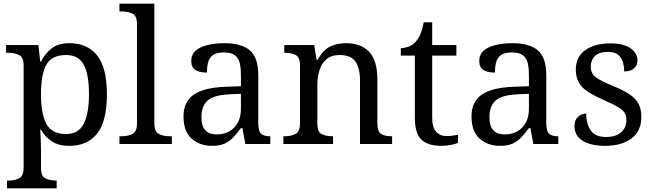

<svg xmlns="http://www.w3.org/2000/svg" viewBox="-20 -780 3538 1040"><path d="M18 240V198H26Q60 198 84 185.5Q108 173 108 126V-426Q108 -470 83.5 -482Q59 -494 26 -494H13V-536H188L198 -446H202Q225 -492 261 -519Q297 -546 355 -546Q454 -546 506.5 -479.5Q559 -413 559 -269Q559 -124 506.5 -57Q454 10 355 10Q297 10 260.5 -14.5Q224 -39 202 -78H198Q200 -49 201 -16.5Q202 16 202 35V131Q202 175 226.5 186.5Q251 198 284 198H287V240ZM339 -54Q405 -54 433.5 -109.5Q462 -165 462 -270Q462 -377 433.5 -429.5Q405 -482 338 -482Q260 -482 231 -429.5Q202 -377 202 -269Q202 -165 231 -109.5Q260 -54 339 -54Z M627 0V-42H640Q674 -42 698 -54.5Q722 -67 722 -114V-650Q722 -694 697.5 -706Q673 -718 640 -718H627V-760H816V-114Q816 -67 840 -54.5Q864 -42 898 -42H911V0Z M1129 10Q1062 10 1018 -29Q974 -68 974 -150Q974 -230 1030.5 -268Q1087 -306 1202 -310L1285 -313V-373Q1285 -409 1279 -436.5Q1273 -464 1253 -480Q1233 -496 1192 -496Q1154 -496 1134 -482Q1114 -468 1107.5 -443.5Q1101 -419 1101 -387Q1059 -387 1037.5 -401.5Q1016 -416 1016 -450Q1016 -485 1040.5 -506Q1065 -527 1106 -536.5Q1147 -546 1196 -546Q1288 -546 1333.5 -507Q1379 -468 1379 -373V-114Q1379 -72 1393 -57Q1407 -42 1441 -42H1444V0H1309L1293 -86H1285Q1264 -58 1244 -36.5Q1224 -15 1197.5 -2.5Q1171 10 1129 10ZM1152 -52Q1213 -52 1249 -89.5Q1285 -127 1285 -191V-272L1221 -269Q1136 -265 1103.5 -234.5Q1071 -204 1071 -145Q1071 -52 1152 -52Z M1515 0V-42H1523Q1557 -42 1581 -54.5Q1605 -67 1605 -114V-426Q1605 -470 1581.5 -482Q1558 -494 1525 -494H1520V-536H1682L1695 -455H1700Q1731 -511 1769.5 -528.5Q1808 -546 1856 -546Q1935 -546 1979.5 -499.5Q2024 -453 2024 -350V-114Q2024 -67 2044.5 -54.5Q2065 -42 2099 -42H2104V0H1930V-345Q1930 -410 1905.5 -446Q1881 -482 1820 -482Q1775 -482 1748.5 -459.5Q1722 -437 1710.5 -400Q1699 -363 1699 -320V-109Q1699 -65 1722.5 -53.5Q1746 -42 1779 -42H1784V0Z M2372 10Q2296 10 2261.5 -24.5Q2227 -59 2227 -145V-479H2151V-519Q2169 -519 2191 -526.5Q2213 -534 2229 -551Q2246 -569 2257 -595Q2268 -621 2275 -659H2321V-536H2452V-479H2321V-142Q2321 -91 2342 -67Q2363 -43 2397 -43Q2415 -43 2430 -45Q2445 -47 2461 -50V-6Q2448 0 2422 5Q2396 10 2372 10Z M2689 10Q2622 10 2578 -29Q2534 -68 2534 -150Q2534 -230 2590.5 -268Q2647 -306 2762 -310L2845 -313V-373Q2845 -409 2839 -436.5Q2833 -464 2813 -480Q2793 -496 2752 -496Q2714 -496 2694 -482Q2674 -468 2667.5 -443.5Q2661 -419 2661 -387Q2619 -387 2597.5 -401.5Q2576 -416 2576 -450Q2576 -485 2600.5 -506Q2625 -527 2666 -536.5Q2707 -546 2756 -546Q2848 -546 2893.5 -507Q2939 -468 2939 -373V-114Q2939 -72 2953 -57Q2967 -42 3001 -42H3004V0H2869L2853 -86H2845Q2824 -58 2804 -36.5Q2784 -15 2757.5 -2.5Q2731 10 2689 10ZM2712 -52Q2773 -52 2809 -89.5Q2845 -127 2845 -191V-272L2781 -269Q2696 -265 2663.5 -234.5Q2631 -204 2631 -145Q2631 -52 2712 -52Z M3257 10Q3182 10 3137 -17Q3092 -44 3092 -96Q3092 -123 3103 -138Q3114 -153 3128.5 -159Q3143 -165 3155 -165Q3155 -113 3178.5 -75.5Q3202 -38 3263 -38Q3316 -38 3344.5 -63.5Q3373 -89 3373 -129Q3373 -154 3362.5 -170Q3352 -186 3325.5 -201.5Q3299 -217 3250 -238Q3199 -261 3165.5 -282.5Q3132 -304 3115.5 -332.5Q3099 -361 3099 -404Q3099 -472 3150.5 -508.5Q3202 -545 3287 -545Q3359 -545 3396 -518Q3433 -491 3433 -453Q3433 -426 3414.5 -409.5Q3396 -393 3361 -393Q3361 -443 3340 -471Q3319 -499 3275 -499Q3224 -499 3202 -476.5Q3180 -454 3180 -419Q3180 -381 3208.5 -360.5Q3237 -340 3304 -313Q3357 -291 3390 -269Q3423 -247 3438.5 -218Q3454 -189 3454 -147Q3454 -69 3400 -29.5Q3346 10 3257 10Z"/></svg>

Font: Noto Serif Khitan Small Script
Style: Regular
Weight: 400
Designer: LIU Zhao, ZHANG Congyu, Kushim JIANG
Foundry: Guyu Beijing Co. Ltd.
Version: Version 1.000; ttfautohint (v1.8.4.7-5d5b)